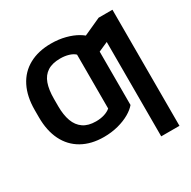

<svg xmlns="http://www.w3.org/2000/svg" viewBox="-196 -908 1292 1298"><g transform="rotate(-30 450.0 -259.0)"><path d="M362.2 9.8Q263.7 9.8 192.4 -30.5Q121.1 -70.7 83.7 -146Q46.4 -221.3 46.4 -325V-373.1L196.8 -375.1V-325Q196.8 -257 214.5 -208.6Q232.2 -160.3 270 -134.4Q307.7 -108.5 368 -108.5Q403.9 -108.5 433.6 -117.8Q463.4 -127.2 481.5 -143.3V-417H624.2V-88.2Q603.1 -62.5 564.5 -40.2Q525.9 -17.8 473.8 -4Q421.7 9.8 362.2 9.8ZM624.2 -295.9 481.5 -293.8V-563.8Q463.8 -580.6 433.9 -589.4Q404.1 -598.2 369 -598.2Q307 -598.2 269.1 -573.7Q231.1 -549.3 214 -501.9Q196.8 -454.5 196.8 -382.4V-330.1L46.4 -330.6V-382.4Q46.4 -487.6 84.2 -562.6Q121.9 -637.7 193.9 -677.2Q265.8 -716.8 365.5 -716.8Q424.7 -716.8 476.5 -703.3Q528.3 -689.7 565.9 -667.4Q603.6 -645.1 624.2 -618.8ZM840.5 199.2H698.1V-537.5L547.6 -470.9V-623L732.7 -707H840.5Z"/></g></svg>

Font: WEMIX Pretendard Variable
Style: Regular
Weight: 400
Designer: Base glyphs from Inter by Rasmus Andersson; Hangeul glyphs from Noto Sans CJK(Source Han Sans) by Jang Soo-young and Kan
Foundry: Kil Hyung-jin
Version: Version 1.000;Glyphs 3.2 (3208)